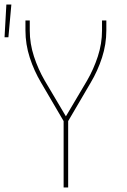

<svg xmlns="http://www.w3.org/2000/svg" viewBox="-40 -825 560 845"><path d="M240 0V-292L141 -461Q110 -513 91 -571.5Q72 -630 72 -691V-735H91V-691Q91 -633 109.5 -576.5Q128 -520 157 -470L250 -313L343 -470Q372 -520 390.5 -576.5Q409 -633 409 -691V-735H428V-691Q428 -630 409 -571.5Q390 -513 359 -461L260 -292V0ZM-20 -661 -12 -805H10L-3 -661Z"/></svg>

Font: Iosevka Curly Thin
Style: Regular
Weight: 100
Monospace: yes
Designer: Belleve Invis
Foundry: Belleve Invis
Version: Version 22.1.2; ttfautohint (v1.8.4)